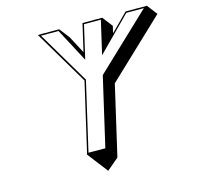

<svg xmlns="http://www.w3.org/2000/svg" viewBox="-136 -1004 1320 1287"><g transform="rotate(-15 524.0 -360.5)"><path d="M348.7 -0.7 403.1 70 457.4 140.7 539.9 70.7 651.9 -414.3 1048.4 -790 994 -860.7H846L727.3 -741L738.6 -790L684.2 -860.7H547.2L503.2 -670.3L439.8 -790L385.4 -860.7H237.4L460.5 -485ZM361 -10.7 471.3 -488.6 256.3 -850.7H378.2L501.2 -618.3L554.9 -850.7H671.9L618.3 -618.3L848.6 -850.7H970.5L588.3 -488.6L477.8 -10Z"/></g></svg>

Font: Stormning
Style: AsgardObl
Weight: 400
Designer: Robert Jablonski, Mew Too
Foundry: Cannot Into Space Fonts
Version: Version 0.90